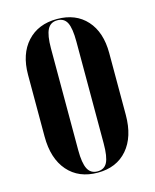

<svg xmlns="http://www.w3.org/2000/svg" viewBox="-109 -783 699 868"><g transform="rotate(-15 240.0 -349.5)"><path d="M50 -210V-499Q50 -596 101.5 -652.5Q153 -709 241 -709Q329 -709 379.5 -653Q430 -597 430 -499V-210Q430 -107 379.5 -48.5Q329 10 241 10Q152 10 101 -48.5Q50 -107 50 -210ZM181 -588V-111Q181 -51 195 -23.5Q209 4 241 4Q273 4 286.5 -22.5Q300 -49 300 -111V-588Q300 -650 286.5 -676.5Q273 -703 241 -703Q209 -703 195 -675.5Q181 -648 181 -588Z"/></g></svg>

Font: Moniqa Black Display
Style: Regular
Weight: 900
Designer: Rajesh Rajput
Foundry: Rajesh Rajput
Version: Version 1.000